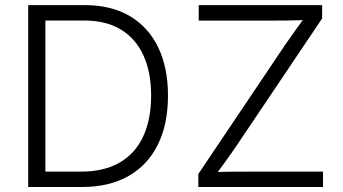

<svg xmlns="http://www.w3.org/2000/svg" viewBox="-20 -748 1372 768"><path d="M307.6 0H130.9V-61.5H303.7Q396.5 -61.5 459 -97.9Q521.5 -134.3 553 -202.6Q584.5 -271 584.5 -365.7Q584.5 -459.5 553.7 -526.6Q522.9 -593.8 463.4 -629.9Q403.8 -666 315.9 -666H128.4V-727.5H319.8Q424.3 -727.5 498.5 -684.1Q572.8 -640.6 612.3 -559.6Q651.9 -478.5 651.9 -365.7Q651.9 -251 611.3 -169.2Q570.8 -87.4 493.9 -43.7Q417 0 307.6 0ZM161.6 -727.5V0H92.8V-727.5ZM773.4 0V-52.2L1119.1 -566.4Q1140.1 -597.2 1162.8 -628.7Q1185.5 -660.2 1208.5 -691.4L1216.8 -668Q1174.3 -666.5 1131.3 -666Q1088.4 -665.5 1045.4 -665.5H774.9V-727.5H1268.6V-674.3L925.8 -164.6Q903.8 -132.3 880.4 -100.1Q856.9 -67.9 833.5 -36.1L825.2 -59.1Q867.2 -61 909.2 -61.3Q951.2 -61.5 993.2 -61.5H1272V0Z"/></svg>

Font: Inter 17pt Light
Style: Regular
Weight: 300
Version: Version 4.001;git-66647c0bb